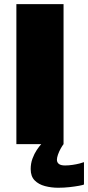

<svg xmlns="http://www.w3.org/2000/svg" viewBox="-20 -695 425 926"><path d="M59 0H286.5V-675H59ZM260.5 210.5Q289 210.5 315.5 207.5Q342 204.5 360.8 201Q379.5 197.5 385 195V87Q379 89.5 363.8 93.5Q348.5 97.5 329.8 100.2Q311 103 294 103Q273 103 263.8 95.5Q254.5 88 254.5 75.5Q254.5 65.5 259.5 51Q264.5 36.5 272.2 22.5Q280 8.5 286.5 0H179Q169.5 10.5 157.5 28.2Q145.5 46 136.8 69.5Q128 93 128 120.5Q128 155.5 147.2 175Q166.5 194.5 197 202.5Q227.5 210.5 260.5 210.5Z"/></svg>

Font: Anybody UltraCondensed Thin Black
Style: Regular
Weight: 900
Version: Version 1.111